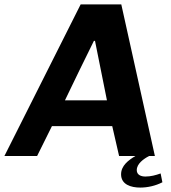

<svg xmlns="http://www.w3.org/2000/svg" viewBox="-66 -706 772 869"><path d="M661 79C639 87 616 93 592 93C573 93 553 86 553 64C553 35 584 13 609 0H635L483 -686H299L-46 0H102L169 -135H442L473 0H547C515 19 482 44 482 83C482 129 526 143 569 143C602 143 638 135 669 119ZM228 -252C271 -342 315 -432 359 -521H364L418 -252Z"/></svg>

Font: Chivo
Style: Bold Italic
Weight: 700
Italic angle: -8°
Designer: Hector Gatti
Foundry: Omnibus-Type
Version: Version 1.003;PS 001.003;hotconv 1.0.70;makeotf.lib2.5.58329